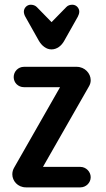

<svg xmlns="http://www.w3.org/2000/svg" viewBox="-20 -809 457 829"><path d="M39.1 -476.1C39.1 -451.7 58.6 -432.6 83.5 -432.6H239.3L41.5 -85.9C35.6 -76.2 33.2 -65.9 33.2 -56.2C33.2 -28.8 55.7 0 92.3 0H327.1C351.1 0 371.6 -19.5 371.6 -43.9C371.6 -67.9 351.1 -88.4 327.1 -88.4H165.5L363.3 -434.6C369.1 -444.3 371.6 -452.6 371.6 -462.9C371.6 -491.7 346.7 -520.5 311 -520.5H83.5C58.6 -520.5 39.1 -500.5 39.1 -476.1ZM147.9 -632.8C160.6 -611.3 179.7 -595.7 202.1 -595.7C225.6 -595.7 245.1 -610.8 257.3 -632.8L315.9 -736.8C319.8 -744.1 322.3 -752 322.3 -758.8C322.3 -773.4 310.1 -788.6 292.5 -788.6C283.2 -788.6 273.4 -786.1 266.6 -778.8L202.6 -713.4L138.7 -778.8C131.8 -785.6 122.1 -788.6 112.8 -788.6C95.2 -788.6 83 -773.4 83 -758.8C83 -751.5 85.4 -744.1 89.4 -736.8Z"/></svg>

Font: Supermercado One
Style: Regular
Weight: 400
Designer: James Grieshaber
Foundry: James Grieshaber
Version: Version 1.002